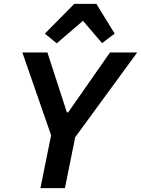

<svg xmlns="http://www.w3.org/2000/svg" viewBox="-20 -968 726 988"><path d="M314 0H188L243 -272L95 -698H224L324 -390H331L546 -698H686L367 -262ZM362 -948H476L570 -795L505 -746L407 -861L272 -745L211 -795Z"/></svg>

Font: IBM Plex Sans SemiBold
Style: Italic
Weight: 600
Italic angle: -11.31°
Designer: Mike Abbink, Paul van der Laan, Pieter van Rosmalen
Foundry: Bold Monday
Version: Version 3.201